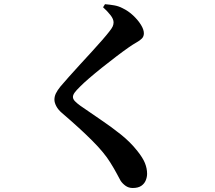

<svg xmlns="http://www.w3.org/2000/svg" viewBox="-20 -839 1040 930"><path d="M479.2 -803.8 488.6 -818.7Q511.6 -816.8 533.1 -813.1Q554.6 -809.3 572.7 -799.8Q601.7 -786 625.1 -763.9Q648.4 -741.8 662.7 -718.8Q676.9 -695.8 676.9 -677.8Q676.9 -662.5 667.5 -652.7Q658 -642.9 641.3 -633.6Q624.6 -624.2 602.8 -609Q575.9 -590.2 542 -564.4Q508.1 -538.6 474.4 -511.7Q440.6 -484.7 412.7 -460.7Q384.8 -436.6 369 -420.6Q349.2 -401.3 341.3 -390.1Q333.3 -378.8 333.3 -369.4Q333.3 -358.6 343.5 -348.3Q353.7 -337.9 369.2 -326.8Q417.1 -293.1 467.8 -259.1Q518.5 -225.1 565 -187.9Q611.6 -150.7 645.4 -107.7Q671.7 -74.9 682.1 -49Q692.5 -23 692.5 2.8Q692.5 18.5 686 34.6Q679.6 50.7 664.3 61.2Q648.9 71.6 622.9 71.6Q603 71.6 588.1 60.9Q573.2 50.1 564.1 36.3Q554.9 20.1 544.7 0.3Q534.4 -19.5 514.2 -51.9Q485.2 -99.2 426.4 -158Q367.6 -216.8 279.9 -291.9Q261.7 -307.4 252.6 -324.8Q243.6 -342.1 243.6 -356.2Q243.6 -371.8 250.7 -386.6Q257.9 -401.5 273 -420.2Q289.4 -439.4 314.3 -467.5Q339.2 -495.5 368.1 -527Q397 -558.4 425 -589Q453 -619.6 475.4 -645.3Q497.7 -670.9 509 -685.7Q520.8 -700.2 525.5 -710.2Q530.1 -720.2 530.1 -730.4Q530.1 -746.5 515.6 -765.2Q501.1 -784 479.2 -803.8Z"/></svg>

Font: Noto Serif SC
Style: Regular
Weight: 200
Designer: Ryoko NISHIZUKA 西塚涼子 (kana & ideographs); Frank Grießhammer (Latin, Greek & Cyrillic); Wenlong ZHANG 张文龙 (bopomofo); San
Foundry: Adobe
Version: Version 2.001;hotconv 1.1.0;makeotfexe 2.6.0